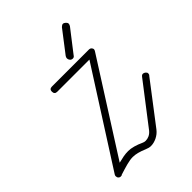

<svg xmlns="http://www.w3.org/2000/svg" viewBox="-208 -831 928 928"><g transform="rotate(-45 256.0 -367.0)"><path d="M479 -275Q485 -283 492 -283Q499 -283 505.5 -277.5Q512 -272 512 -266Q512 -258 507 -254L348 -46Q334 -28 313.5 -18Q293 -8 273 -8Q260 -8 244 -15Q223 -24 205.5 -28.5Q188 -33 173 -33Q155 -33 130.5 -26.5Q106 -20 75 -10L73 -8Q67 -7 65 -7Q59 -7 54 -12Q49 -17 49 -26Q49 -30 52 -35L358 -514H138Q120 -514 120 -533Q120 -550 138 -550H390Q399 -550 404 -544.5Q409 -539 409 -534Q409 -529 405 -523L109 -58Q128 -63 144.5 -66Q161 -69 178 -69Q210 -69 258 -47Q265 -44 273 -44Q285 -44 297 -49.5Q309 -55 319 -67ZM319 -583Q314 -574 305 -574Q296 -574 290.5 -580.5Q285 -587 285 -595Q285 -600 289 -607L375 -719Q378 -722 382 -724.5Q386 -727 389 -727Q396 -727 403 -720.5Q410 -714 410 -708Q410 -701 405 -694Z"/></g></svg>

Font: Gruenewald VA
Style: Regular
Weight: 400
Designer: Peter Wiegel
Foundry: Peter Wiegel, nach dem Schriftentwurf von Dr. H. Gr¸newald
Version: Version 0.007